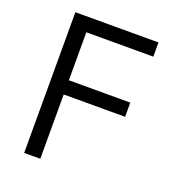

<svg xmlns="http://www.w3.org/2000/svg" viewBox="-133 -837 853 940"><g transform="rotate(20 293.0 -366.5)"><path d="M183 -335V0H99V-733H532V-659H183V-409H503V-335Z"/></g></svg>

Font: IBM Plex Sans JP
Style: Regular
Weight: 400
Designer: Mike Abbink; Paul van der Laan; Pieter van Rosmalen; Wujin Sim; Yejin Wi; Jinhee Kim; Boomi Park; Yona Kim; Kichan Ma
Foundry: Sandoll Inc.
Version: Version 1.001